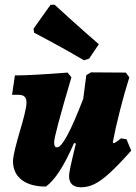

<svg xmlns="http://www.w3.org/2000/svg" viewBox="-20 -780 575 812"><path d="M535 -143Q479 -80 443 -47.5Q407 -15 379.5 -1.5Q352 12 323 12Q272 12 272 -36Q272 -46 278.5 -77Q285 -108 301 -173L293 -175Q231 -31 174 9Q108 9 71.5 -19.5Q35 -48 35 -98Q35 -115 44 -151.5Q53 -188 64 -225Q75 -261 83.5 -295.5Q92 -330 92 -346Q92 -363 84 -371Q76 -379 59 -379H31L43 -461Q110 -461 266 -473L282 -453Q209 -206 209 -179Q209 -167 211.5 -162Q214 -157 222 -157Q253 -157 332 -362L345 -462L365 -474L512 -473L527 -453Q507 -390 487.5 -313.5Q468 -237 457 -178L461 -174Q474 -180 492 -195L515 -191ZM194 -760H211Q227 -745 283 -694.5Q339 -644 398 -593L357 -532L335 -525Q271 -563 207 -597.5Q143 -632 124 -642L122 -659Z"/></svg>

Font: Alegreya Black
Style: Italic
Weight: 900
Italic angle: -7°
Designer: Juan Pablo del Peral
Foundry: Huerta Tipografica
Version: Version 2.007; ttfautohint (v1.6)